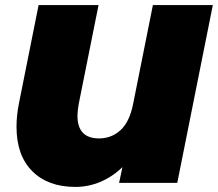

<svg xmlns="http://www.w3.org/2000/svg" viewBox="-20 -720 858 756"><path d="M818 -700 678 0H449L462 -62Q423 -24 375.5 -4Q328 16 277 16Q169 16 107 -46Q45 -108 45 -221Q45 -266 55 -315L132 -700H368L290 -311Q285 -283 285 -264Q285 -175 370 -175Q419 -175 454.5 -207.5Q490 -240 504 -310L582 -700Z"/></svg>

Font: Montserrat Alternates Black
Style: Italic
Weight: 900
Italic angle: -11.3°
Designer: Julieta Ulanovsky
Foundry: Julieta Ulanovsky
Version: Version 7.200